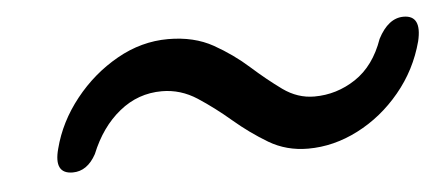

<svg xmlns="http://www.w3.org/2000/svg" viewBox="-28 -480 623 269"><g transform="rotate(-5 283.0 -345.5)"><path d="M397 -261.5Q366.5 -261.5 341.8 -276.2Q317 -291 294.5 -310.2Q272 -329.5 249 -344.5Q226 -359.5 199.5 -359.5Q166 -359.5 139.8 -338.2Q113.5 -317 98.5 -280Q86 -257 65.5 -257Q38.5 -257 48 -292Q57.5 -329 82.8 -360.8Q108 -392.5 142.5 -412Q177 -431.5 214.5 -431.5Q251 -431.5 277.8 -416.5Q304.5 -401.5 326 -382.2Q347.5 -363 368 -348.2Q388.5 -333.5 412 -333.5Q443.5 -333.5 470.2 -351.2Q497 -369 510 -406Q524.5 -434 546 -434Q572 -434 563.5 -398Q553 -358.5 527.2 -327.5Q501.5 -296.5 467.2 -279Q433 -261.5 397 -261.5Z"/></g></svg>

Font: Fraunces 144pt Soft Black
Style: Italic
Weight: 900
Italic angle: -16°
Version: Version 1.000;[b76b70a41]